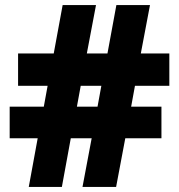

<svg xmlns="http://www.w3.org/2000/svg" viewBox="-20 -734 702 754"><path d="M510 -397H645V-524H533L569 -714H437L402 -524H321L357 -714H226L191 -524H51V-397H167L152 -315H18V-191H128L93 0H223L258 -191H340L304 0H436L472 -191H614V-315H495ZM282 -315 297 -397H378L363 -315Z"/></svg>

Font: Noto Sans UI Black
Style: Regular
Weight: 900
Designer: Monotype Design Team
Foundry: Monotype Imaging Inc.
Version: Version 1.901